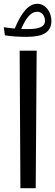

<svg xmlns="http://www.w3.org/2000/svg" viewBox="-27 -996 292 1016"><path d="M81 0H162L167 -728H77ZM-7 -852 -1 -809C36 -803 77 -801 114 -801C203 -801 245 -827 245 -886C245 -935 212 -976 171 -976C126 -976 88 -934 51 -845C31 -847 11 -849 -7 -852ZM85 -843C112 -903 137 -934 170 -934C193 -934 211 -914 211 -886C211 -853 178 -842 118 -842C108 -842 96 -842 85 -843Z"/></svg>

Font: Wafeq Medium
Style: Regular
Weight: 500
Designer: Rasmus Andersson & Azza Alameddine
Foundry: Google & TypeTogether
Version: Version 3.000;January 28, 2025;FontCreator 15.0.0.3014 64-bi